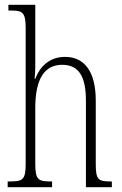

<svg xmlns="http://www.w3.org/2000/svg" viewBox="-20 -780 508 800"><path d="M12 0H197V-24H193C138 -24 127 -31 127 -99V-330C127 -451 165 -510 239 -510C312 -510 338 -456 338 -360V0H446V-24H439C388 -24 379 -33 379 -98V-361C379 -483 331 -543 251 -543C183 -543 145 -499 127 -452H124C126 -468 127 -486 127 -503V-760H15V-736H29C75 -736 87 -727 87 -661V-100C87 -31 76 -24 21 -24H12Z"/></svg>

Font: Noto Serif Tamil ExtraCondensed ExtraLight
Style: Regular
Weight: 200
Width: 2
Designer: Indian Type Foundry, Tom Grace, and the Monotype Design Team
Foundry: Monotype Imaging Inc.
Version: Version 2.004